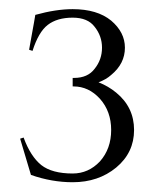

<svg xmlns="http://www.w3.org/2000/svg" viewBox="-20 -875 343 409"><path d="M246.1 -773.4Q246.1 -739.3 216.8 -715.3Q206.1 -705.6 189.9 -699.7Q210.9 -691.4 227.5 -677.7Q265.6 -646.5 265.6 -598.1Q265.6 -549.8 227.5 -518.1Q189.5 -486.8 134.8 -486.8Q90.3 -486.8 45.9 -502.4Q31.7 -550.3 22.9 -579.6L30.3 -582Q44.9 -542 67.9 -523.4Q90.8 -505.4 134.8 -505.4Q168.5 -505.4 192.9 -531.2Q216.8 -558.1 216.8 -598.1Q216.8 -637.7 192.9 -664.6Q168.9 -690.9 136.7 -690.9H134.8V-709H137.7Q167 -709 181.6 -728.5Q197.3 -748 197.3 -773.4Q197.3 -798.3 181.6 -817.9Q167 -837.4 134.8 -837.4Q101.6 -837.4 81.5 -821.8Q62 -806.6 49.3 -766.6L42 -769Q44.4 -783.2 47.6 -800.3Q50.8 -817.4 52.5 -827.4Q54.2 -837.4 55.2 -843.3Q99.1 -855.5 134.8 -855.5Q187 -855.5 216.8 -831.1Q246.1 -806.2 246.1 -773.4Z"/></svg>

Font: Flanker
Style: Regular
Weight: 400
Designer: Flanker
Foundry: Flanker
Version: Version 2.027